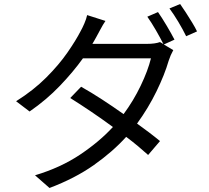

<svg xmlns="http://www.w3.org/2000/svg" viewBox="-20 -866 1040 954"><path d="M765 -806Q784 -779 807.5 -739.5Q831 -700 847 -669L794 -645L841 -617Q827 -592 818 -564Q798 -495 757.5 -412Q717 -329 661 -252Q693 -229 722 -207Q751 -185 775 -165L716 -96Q694 -116 666.5 -139Q639 -162 607 -186Q540 -112 446.5 -46Q353 20 226 68L154 5Q281 -33 377.5 -97.5Q474 -162 541 -235Q488 -274 432.5 -311.5Q377 -349 329 -379L383 -435Q433 -407 487.5 -371.5Q542 -336 594 -299Q643 -365 679 -440Q715 -515 730 -576H392Q344 -509 277.5 -439.5Q211 -370 127 -312L60 -363Q146 -417 209.5 -480.5Q273 -544 315.5 -605.5Q358 -667 381 -712Q389 -726 399 -749Q409 -772 413 -791L504 -762Q491 -743 479 -720Q467 -697 459 -683Q455 -675 449.5 -666Q444 -657 439 -648H709Q751 -648 775 -657L792 -647Q777 -677 754.5 -716Q732 -755 712 -783ZM875 -846Q888 -828 904 -803Q920 -778 935 -753.5Q950 -729 959 -710L905 -686Q889 -719 866 -757.5Q843 -796 822 -824Z"/></svg>

Font: Chiron Sans HK TT
Style: Regular
Weight: 400
Designer: Ryoko NISHIZUKA 西塚涼子 (kana, bopomofo & ideographs); Paul D. Hunt (Latin, Greek & Cyrillic); Sandoll Communications 산돌커뮤니
Foundry: Adobe
Version: Version 2.022;hotconv 1.0.109;makeotfexe 2.5.65596